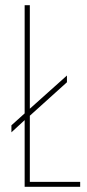

<svg xmlns="http://www.w3.org/2000/svg" viewBox="-20 -720 336 740"><path d="M24 -210V-237L75 -283V-700H95V-301L238 -429V-403L95 -274V-19H289V0H75V-257Z"/></svg>

Font: Georama Condensed Thin
Style: Regular
Weight: 100
Width: 3
Designer: Jean-Baptiste Levee
Foundry: Production Type
Version: Version 1.000